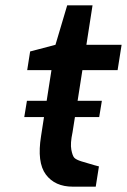

<svg xmlns="http://www.w3.org/2000/svg" viewBox="-20 -700 476 720"><path d="M71 -261 81 -322H155L173 -437H82L93 -507L188 -532L232 -680H327L304 -532H436L421 -437H289L271 -322H362L352 -261H261L252 -204Q243 -162 247.5 -138.5Q252 -115 259 -108Q266 -101 285 -95Q348 -76 351 -76L339 0H253Q186 0 152 -45.5Q118 -91 134 -190L145 -261Z"/></svg>

Font: Exo
Style: Demi Bold Italic
Weight: 600
Designer: Natanael Gama
Version: Version 1